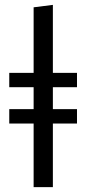

<svg xmlns="http://www.w3.org/2000/svg" viewBox="-20 -768 354 788"><path d="M296 -410H197V-320H296V-261H197V0H118V-261H18V-320H118V-410H18V-469H118V-738L197 -748V-469H296Z"/></svg>

Font: FiraGO Book
Style: Regular
Weight: 350
Designer: bBox Type
Foundry: bBox Type GmbH
Version: Version 1.001;PS 001.001;hotconv 1.0.88;makeotf.lib2.5.64775